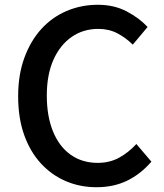

<svg xmlns="http://www.w3.org/2000/svg" viewBox="-20 -770 686 804"><path d="M384 14Q315 14 255.5 -11.5Q196 -37 151 -86Q106 -135 81 -205.5Q56 -276 56 -367Q56 -457 82 -528Q108 -599 153 -648.5Q198 -698 259 -724Q320 -750 390 -750Q458 -750 511 -722Q564 -694 598 -657L536 -583Q507 -612 471.5 -630.5Q436 -649 392 -649Q328 -649 279.5 -615Q231 -581 203.5 -519Q176 -457 176 -370Q176 -283 202 -219.5Q228 -156 276 -122Q324 -88 389 -88Q439 -88 478.5 -109.5Q518 -131 551 -167L614 -93Q569 -41 512.5 -13.5Q456 14 384 14Z"/></svg>

Font: Noto Sans HK Thin Medium
Style: Regular
Weight: 500
Version: Version 2.004-H2;hotconv 1.0.118;makeotfexe 2.5.65603